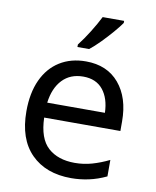

<svg xmlns="http://www.w3.org/2000/svg" viewBox="-86 -832 736 908"><g transform="rotate(10 281.5 -378.0)"><path d="M318 10Q196 10 125.5 -61Q55 -132 55 -265Q55 -353 84 -416Q113 -479 166.5 -512.5Q220 -546 292 -546Q394 -546 451.5 -478Q509 -410 509 -296V-250H143Q146 -150 193.5 -107Q241 -64 322 -64Q365 -64 405 -75.5Q445 -87 486 -107V-28Q444 -8 402 1Q360 10 318 10ZM422 -322Q420 -391 387 -432Q354 -473 292 -473Q230 -473 192 -433Q154 -393 145 -322ZM240 -618Q265 -650 290.5 -691Q316 -732 333 -766H436V-756Q423 -737 398.5 -708.5Q374 -680 346.5 -652Q319 -624 296 -606H240Z"/></g></svg>

Font: Noto Sans Mono SemiCondensed
Style: Regular
Weight: 400
Width: 4
Designer: Monotype Design Team
Foundry: Monotype Imaging Inc.
Version: Version 2.014